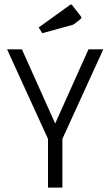

<svg xmlns="http://www.w3.org/2000/svg" viewBox="-20 -848 499 868"><path d="M218 -264 380 -625H447L262 -220V0H197V-220L12 -625H79L241 -264ZM171 -698 155 -724 294 -824Q300 -828 301 -828Q304 -828 306 -825L342 -779Q348 -771 348 -769Q348 -764 342 -760L319 -742Q315 -739 311.5 -737Q308 -735 299 -733Z"/></svg>

Font: Changa ExtraLight ExtraLight
Style: Regular
Weight: 250
Version: Version 3.002; ttfautohint (v1.8.2)